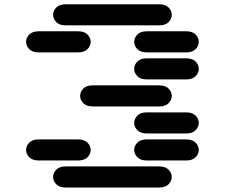

<svg xmlns="http://www.w3.org/2000/svg" viewBox="-20 -881 1040 888"><path d="M284.2 -13.7Q254.9 -13.7 240.2 -28.8Q225.6 -43.9 225.6 -62.5Q225.6 -81.1 240.2 -96.2Q254.9 -111.3 284.2 -111.3H715.8Q745.1 -111.3 759.8 -96.2Q774.4 -81.1 774.4 -62.5Q774.4 -43.9 759.8 -28.8Q745.1 -13.7 715.8 -13.7ZM159.2 -138.7Q129.9 -138.7 115.2 -153.8Q100.6 -168.9 100.6 -187.5Q100.6 -206.1 115.2 -221.2Q129.9 -236.3 159.2 -236.3H340.8Q370.1 -236.3 384.8 -221.2Q399.4 -206.1 399.4 -187.5Q399.4 -168.9 384.8 -153.8Q370.1 -138.7 340.8 -138.7ZM659.2 -138.7Q629.9 -138.7 615.2 -153.8Q600.6 -168.9 600.6 -187.5Q600.6 -206.1 615.2 -221.2Q629.9 -236.3 659.2 -236.3H840.8Q870.1 -236.3 884.8 -221.2Q899.4 -206.1 899.4 -187.5Q899.4 -168.9 884.8 -153.8Q870.1 -138.7 840.8 -138.7ZM659.2 -263.7Q629.9 -263.7 615.2 -278.8Q600.6 -293.9 600.6 -312.5Q600.6 -331.1 615.2 -346.2Q629.9 -361.3 659.2 -361.3H840.8Q870.1 -361.3 884.8 -346.2Q899.4 -331.1 899.4 -312.5Q899.4 -293.9 884.8 -278.8Q870.1 -263.7 840.8 -263.7ZM409.2 -388.7Q379.9 -388.7 365.2 -403.8Q350.6 -418.9 350.6 -437.5Q350.6 -456.1 365.2 -471.2Q379.9 -486.3 409.2 -486.3H715.8Q745.1 -486.3 759.8 -471.2Q774.4 -456.1 774.4 -437.5Q774.4 -418.9 759.8 -403.8Q745.1 -388.7 715.8 -388.7ZM659.2 -513.7Q629.9 -513.7 615.2 -528.8Q600.6 -543.9 600.6 -562.5Q600.6 -581.1 615.2 -596.2Q629.9 -611.3 659.2 -611.3H840.8Q870.1 -611.3 884.8 -596.2Q899.4 -581.1 899.4 -562.5Q899.4 -543.9 884.8 -528.8Q870.1 -513.7 840.8 -513.7ZM159.2 -638.7Q129.9 -638.7 115.2 -653.8Q100.6 -668.9 100.6 -687.5Q100.6 -706.1 115.2 -721.2Q129.9 -736.3 159.2 -736.3H340.8Q370.1 -736.3 384.8 -721.2Q399.4 -706.1 399.4 -687.5Q399.4 -668.9 384.8 -653.8Q370.1 -638.7 340.8 -638.7ZM659.2 -638.7Q629.9 -638.7 615.2 -653.8Q600.6 -668.9 600.6 -687.5Q600.6 -706.1 615.2 -721.2Q629.9 -736.3 659.2 -736.3H840.8Q870.1 -736.3 884.8 -721.2Q899.4 -706.1 899.4 -687.5Q899.4 -668.9 884.8 -653.8Q870.1 -638.7 840.8 -638.7ZM284.2 -763.7Q254.9 -763.7 240.2 -778.8Q225.6 -793.9 225.6 -812.5Q225.6 -831.1 240.2 -846.2Q254.9 -861.3 284.2 -861.3H715.8Q745.1 -861.3 759.8 -846.2Q774.4 -831.1 774.4 -812.5Q774.4 -793.9 759.8 -778.8Q745.1 -763.7 715.8 -763.7Z"/></svg>

Font: Sixtyfour Normal
Style: Regular
Weight: 400
Monospace: yes
Designer: Jens Kutilek
Foundry: Jens Kutilek
Version: Version 2.000